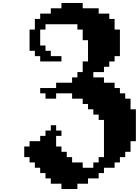

<svg xmlns="http://www.w3.org/2000/svg" viewBox="-20 -1020 933 1290"><path d="M392.9 -642.9H321.4V-678.6H285.7V-714.3H250V-821.4H285.7V-857.1H500V-821.4H535.7V-750H571.4V-607.1H535.7V-535.7H500V-500H464.3V-464.3H357.1V-428.6H250V-392.9H285.7V-357.1H357.1V-392.9H464.3V-357.1H535.7V-321.4H571.4V-285.7H607.1V-250H642.9V-214.3H678.6V35.7H642.9V71.4H607.1V107.1H535.7V71.4H464.3V35.7H428.6V0H392.9V-35.7H357.1V-107.1H392.9V-142.9H357.1V-178.6H321.4V-142.9H285.7V-107.1H250V-71.4H178.6V-35.7H142.9V35.7H178.6V71.4H214.3V107.1H250V142.9H285.7V178.6H321.4V214.3H392.9V250H500V214.3H571.4V178.6H642.9V142.9H678.6V107.1H750V71.4H785.7V35.7H821.4V0H857.1V-71.4H892.9V-285.7H857.1V-357.1H821.4V-392.9H785.7V-428.6H750V-464.3H678.6V-500H607.1V-535.7H678.6V-571.4H714.3V-607.1H750V-642.9H785.7V-821.4H750V-892.9H714.3V-928.6H642.9V-964.3H535.7V-1000H392.9V-964.3H321.4V-928.6H250V-892.9H214.3V-821.4H178.6V-678.6H214.3V-642.9H250V-607.1H392.9Z"/></svg>

Font: Gossip High Pixel
Style: Regular
Weight: 500
Width: 7
Designer: Deborah Khodanovich
Version: Version 1.001;Glyphs 3.3.1 (3343)